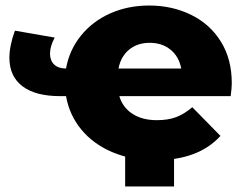

<svg xmlns="http://www.w3.org/2000/svg" viewBox="-20 -571 880 695"><path d="M815 -223H412Q424 -182 459.5 -159Q495 -136 548 -136Q588 -136 617.5 -147Q647 -158 676 -183L778 -79Q698 9 542 9Q455 9 386 -20.5Q317 -50 274 -102.5Q231 -155 219 -223H198Q108 -223 61 -259Q14 -295 14 -362Q14 -405 34 -460L178 -435Q161 -403 161 -377Q161 -352 176 -337.5Q191 -323 219 -323Q231 -390 273 -442Q315 -494 379 -522.5Q443 -551 520 -551Q603 -551 671.5 -517.5Q740 -484 779.5 -420.5Q819 -357 819 -270Q819 -253 815 -223ZM409 -323H636Q628 -366 597.5 -391Q567 -416 522 -416Q477 -416 447 -391Q417 -366 409 -323ZM610 104H433V-32H610Z"/></svg>

Font: Montserrat Alternates ExtraBold
Style: Regular
Weight: 800
Designer: Julieta Ulanovsky
Foundry: Julieta Ulanovsky
Version: Version 7.200